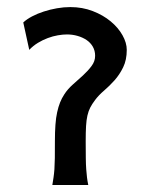

<svg xmlns="http://www.w3.org/2000/svg" viewBox="-20 -528 428 548"><path d="M46.4 -463.9Q56.2 -473.1 71.5 -481.2Q86.9 -489.3 105 -495.1Q123 -501 142.6 -504.4Q162.1 -507.8 180.7 -507.8Q215.3 -507.8 244.9 -496.3Q274.4 -484.9 295.9 -467Q317.4 -449.2 329.6 -427.5Q341.8 -405.8 341.8 -385.7Q341.8 -356.9 331.5 -335.9Q321.3 -314.9 306.9 -298.8Q292.5 -282.7 277.1 -269.5Q261.7 -256.3 251.5 -242.7Q242.7 -231 237.5 -220.9Q232.4 -210.9 229.5 -198.2Q226.6 -185.5 225.6 -168.2Q224.6 -150.9 224.6 -124.5Q224.6 -95.7 224.9 -76.9Q225.1 -58.1 226.1 -44.9Q227.1 -31.7 228.3 -21.7Q229.5 -11.7 231.9 0H129.4Q131.3 -11.7 132.8 -21.7Q134.3 -31.7 135.3 -44.9Q136.2 -58.1 136.5 -76.9Q136.7 -95.7 136.7 -124.5Q136.7 -151.4 138.2 -171.6Q139.6 -191.9 143.1 -207.5Q146.5 -223.1 151.4 -235.4Q156.2 -247.6 163.6 -258.8Q172.9 -273.4 187.7 -286.6Q202.6 -299.8 216.8 -312.7Q231 -325.7 241.2 -339.4Q251.5 -353 251.5 -368.7Q251.5 -383.3 244.9 -394.8Q238.3 -406.2 227.1 -413.8Q215.8 -421.4 201.4 -425.5Q187 -429.7 170.9 -429.7Q159.2 -429.7 145 -427.2Q130.9 -424.8 116.5 -419.4Q102.1 -414.1 88.4 -405.8Q74.7 -397.5 63.5 -385.7Z"/></svg>

Font: Andika Am
Style: Regular
Weight: 400
Designer: Victor Gaultney, Annie Olsen, Julie Remington, Don Collingsworth, Eric Hays, Becca Hirsbrunner
Foundry: SIL International
Version: Version 5.000